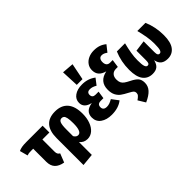

<svg xmlns="http://www.w3.org/2000/svg" viewBox="-53 -1591 2563 2563"><g transform="rotate(-45 1228.5 -309.5)"><path d="M312 -405V-178Q312 -149 320.5 -133Q329 -117 349 -106L300 18Q221 5 179.5 -38Q138 -81 138 -160V-405H104Q71 -405 56 -403Q41 -401 22 -394L-9 -508Q18 -521 50.5 -527Q83 -533 142 -533H444V-405Z M936 -268Q936 -187 912 -121.5Q888 -56 844.5 -19Q801 18 745 18Q675 18 633 -36V207L459 224V-282Q459 -551 695 -551Q812 -551 874 -480Q936 -409 936 -268ZM758 -266Q758 -331 750.5 -366Q743 -401 729.5 -413.5Q716 -426 695 -426Q661 -426 647 -392Q633 -358 633 -273V-147Q646 -126 660 -116.5Q674 -107 692 -107Q758 -107 758 -266Z M1398 -488 1331 -401Q1304 -417 1281 -424.5Q1258 -432 1232 -432Q1207 -432 1192.5 -419Q1178 -406 1178 -381Q1178 -326 1236 -326H1294L1278 -219H1229Q1194 -219 1179 -204.5Q1164 -190 1164 -162Q1164 -104 1231 -104Q1256 -104 1281 -112.5Q1306 -121 1339 -140L1410 -46Q1330 18 1202 18Q1106 18 1045.5 -25Q985 -68 985 -146Q985 -204 1019 -238Q1053 -272 1123 -283Q1003 -310 1003 -404Q1003 -471 1059 -511Q1115 -551 1205 -551Q1316 -551 1398 -488ZM1141 -844 1307 -831 1260 -596H1152Z M1816 -700 1745 -610Q1721 -627 1704 -634Q1687 -641 1665 -641Q1638 -641 1623.5 -621.5Q1609 -602 1609 -568Q1609 -531 1626 -511Q1643 -491 1678 -491H1725L1709 -378H1673Q1628 -378 1602 -350Q1576 -322 1576 -272Q1576 -235 1587.5 -211Q1599 -187 1624 -169Q1649 -151 1697 -127Q1760 -96 1788 -63.5Q1816 -31 1816 27Q1816 90 1773.5 137.5Q1731 185 1641 225L1579 123Q1611 101 1626 84Q1641 67 1641 44Q1641 21 1628 7Q1615 -7 1569 -31Q1509 -62 1475 -87Q1441 -112 1419.5 -153Q1398 -194 1398 -258Q1398 -412 1558 -445Q1495 -462 1464 -497.5Q1433 -533 1433 -591Q1433 -641 1460 -679.5Q1487 -718 1533.5 -739.5Q1580 -761 1637 -761Q1694 -761 1736.5 -746Q1779 -731 1816 -700Z M2444 -243Q2444 -111 2395 -46.5Q2346 18 2260 18Q2199 18 2163 -9.5Q2127 -37 2115 -99Q2100 -36 2066.5 -9Q2033 18 1974 18Q1886 18 1837 -46Q1788 -110 1788 -243Q1788 -398 1846 -533H2000Q1980 -454 1968.5 -386.5Q1957 -319 1957 -252Q1957 -171 1968.5 -139.5Q1980 -108 2003 -108Q2021 -108 2029.5 -122Q2038 -136 2038 -175V-355L2194 -376V-175Q2194 -137 2203 -122.5Q2212 -108 2230 -108Q2253 -108 2264 -138Q2275 -168 2275 -253Q2275 -319 2263.5 -386.5Q2252 -454 2232 -533H2386Q2444 -398 2444 -243Z"/></g></svg>

Font: Fira Sans Condensed ExtraBold
Style: Regular
Weight: 800
Width: 3
Designer: Carrois Corporate & Edenspiekermann AG
Foundry: Carrois Corporate GbR & Edenspiekermann AG
Version: Version 4.203